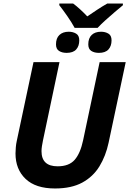

<svg xmlns="http://www.w3.org/2000/svg" viewBox="-20 -1070 740 1100"><path d="M294.9 9.8Q184.1 9.8 126.5 -45.2Q68.8 -100.1 68.8 -190.9Q68.8 -206.5 70.6 -226.3Q72.3 -246.1 76.2 -263.2L171.9 -713.9H320.8L226.1 -265.1Q222.7 -248 220.2 -232.4Q217.8 -216.8 217.8 -204.1Q217.8 -117.2 310.1 -117.2Q375.5 -117.2 408 -154.5Q440.4 -191.9 456.1 -266.1L550.8 -713.9H700.2L602.1 -252Q585.9 -176.3 549.6 -116.9Q513.2 -57.6 451.2 -23.9Q389.2 9.8 294.9 9.8ZM407.7 -910.2Q390.6 -941.9 365.2 -978.3Q339.8 -1014.6 319.8 -1040V-1049.8H398.9Q416 -1037.6 439.5 -1016.1Q462.9 -994.6 480 -976.1Q508.8 -995.6 537.1 -1014.4Q565.4 -1033.2 594.7 -1049.8H684.1V-1040Q664.1 -1023.4 637 -1000.5Q609.9 -977.5 583.5 -953.6Q557.1 -929.7 539.1 -910.2ZM361.8 -767.1Q335.9 -767.1 318.4 -778.1Q300.8 -789.1 300.8 -815.9Q300.8 -851.1 320.3 -869.6Q339.8 -888.2 374 -888.2Q397.9 -888.2 416 -877.4Q434.1 -866.7 434.1 -838.9Q434.1 -806.2 416.5 -786.6Q398.9 -767.1 361.8 -767.1ZM546.9 -767.1Q520.5 -767.1 503.2 -778.1Q485.8 -789.1 485.8 -815.9Q485.8 -851.1 505.1 -869.6Q524.4 -888.2 559.1 -888.2Q583 -888.2 601.1 -877.4Q619.1 -866.7 619.1 -838.9Q619.1 -806.2 601.3 -786.6Q583.5 -767.1 546.9 -767.1Z"/></svg>

Font: Open Sans
Style: Bold Italic
Weight: 700
Italic angle: -12°
Designer: Monotype Design Team
Foundry: Monotype Imaging Inc.
Version: Version 3.003; ttfautohint (v1.8.4)